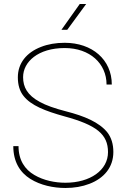

<svg xmlns="http://www.w3.org/2000/svg" viewBox="-20 -936 631 966"><path d="M523.4 -170.4C523.4 -79.6 433.6 -16.6 309.1 -16.6C257.8 -16.6 199.7 -27.8 152.8 -55.7C105.5 -83 73.2 -129.9 73.2 -200.7H46.9C46.9 -121.1 81.1 -68.4 132.3 -36.1C183.6 -3.9 248.5 9.8 309.1 9.8C353.5 9.8 393.6 2.9 430.2 -11.2C502.9 -39.1 550.3 -93.8 550.3 -171.4C550.3 -211.4 540 -244.1 520 -270C479 -320.8 405.3 -352.1 311.5 -376C254.9 -390.6 210.9 -406.2 180.2 -423.3C117.7 -457 96.2 -497.6 96.2 -547.9C96.2 -625 171.9 -694.3 305.7 -694.3C432.1 -694.3 516.1 -616.2 516.1 -510.7H542.5C542.5 -636.2 443.4 -720.7 305.7 -720.7C261.2 -720.7 221.2 -713.9 185.5 -699.7C114.3 -671.9 69.8 -619.1 69.8 -546.9C69.8 -508.8 79.1 -477.5 98.1 -453.6C135.7 -405.3 208 -377.4 304.2 -350.6C465.8 -306.6 523.4 -260.7 523.4 -170.4ZM318.4 -786.1 413.6 -916H381.3L289.1 -786.1Z"/></svg>

Font: Vazirmatn Thin
Style: Regular
Weight: 100
Designer: Saber Rastikerdar
Foundry: Saber Rastikerdar
Version: Version 33.003